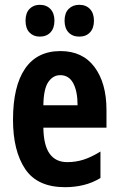

<svg xmlns="http://www.w3.org/2000/svg" viewBox="-20 -860 491 797"><path d="M231 -648Q323 -648 372.5 -581.5Q422 -515 422 -403V-330H160Q161 -257 186 -222Q211 -187 259 -187Q295 -187 327.5 -197.5Q360 -208 397 -231V-121Q364 -101 327 -92Q290 -83 250 -83Q135 -83 84.5 -158.5Q34 -234 34 -363Q34 -502 84 -575Q134 -648 231 -648ZM230 -548Q200 -548 180.5 -519.5Q161 -491 160 -423H302Q302 -481 284 -514.5Q266 -548 230 -548ZM86 -774Q86 -806 102.5 -823Q119 -840 145 -840Q173 -840 189.5 -822.5Q206 -805 206 -774Q206 -743 189.5 -725.5Q173 -708 145 -708Q119 -708 102.5 -725Q86 -742 86 -774ZM248 -774Q248 -806 265 -823Q282 -840 309 -840Q337 -840 353.5 -822.5Q370 -805 370 -774Q370 -743 353.5 -725.5Q337 -708 309 -708Q281 -708 264.5 -725.5Q248 -743 248 -774Z"/></svg>

Font: Noto Sans Kannada UI ExtraCondensed
Style: Bold
Weight: 700
Width: 2
Designer: Jelle Bosma - Monotype Design Team
Foundry: Monotype Imaging Inc.
Version: Version 2.005; ttfautohint (v1.8.4.7-5d5b)